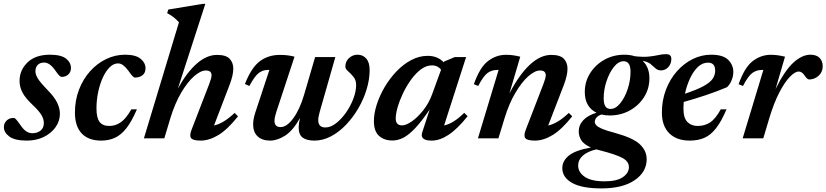

<svg xmlns="http://www.w3.org/2000/svg" viewBox="-24 -732 4373 1016"><path d="M48 -108Q54 -108 61 -100.5Q68 -93 84.5 -69.5Q101 -45.5 116.2 -36.2Q131.5 -27 146.5 -27Q173 -27 190.5 -40.8Q208 -54.5 208 -81Q208 -101 196 -122.2Q184 -143.5 147 -178.5Q109.5 -214 94.5 -243.2Q79.5 -272.5 79.5 -304Q79.5 -361 121.8 -401.8Q164 -442.5 240 -442.5Q299.5 -442.5 325.5 -421.8Q351.5 -401 351.5 -372Q351.5 -351 337.5 -338Q323.5 -325 302 -325Q297.5 -325 290.2 -331.5Q283 -338 269 -358.5Q239.5 -401 210 -401Q187.5 -401 175.5 -388.5Q163.5 -376 163.5 -354Q163.5 -337.5 176.5 -316.2Q189.5 -295 226.5 -257Q264 -219 278.5 -188.5Q293 -158 293 -130.5Q293 -91.5 270.2 -59.2Q247.5 -27 208 -7.5Q168.5 12 118 12Q54.5 12 25.5 -9.5Q-3.5 -31 -3.5 -59.5Q-3.5 -80 11 -94Q25.5 -108 48 -108Z M600.5 -396.5Q577 -396.5 556.5 -376.2Q536 -356 520.2 -321.8Q504.5 -287.5 495.5 -245Q486.5 -202.5 486.5 -158.5Q486.5 -108 503 -86.8Q519.5 -65.5 554.5 -65.5Q586.5 -65.5 614.5 -84.5Q642.5 -103.5 671 -153.5H700.5Q673 -89.5 644.8 -53.5Q616.5 -17.5 584 -2.8Q551.5 12 511.5 12Q444 12 408.2 -26Q372.5 -64 372.5 -136Q372.5 -201.5 394 -257.5Q415.5 -313.5 452.8 -355Q490 -396.5 537.8 -419.5Q585.5 -442.5 638 -442.5Q694 -442.5 720 -421Q746 -399.5 746 -370.5Q746 -347 730.8 -334.5Q715.5 -322 690.5 -321.5Q684 -321.5 675.8 -330.8Q667.5 -340 655 -358Q642 -375.5 628.8 -386Q615.5 -396.5 600.5 -396.5Z M877.5 -106.5 845.5 0H737.5L923 -614Q909.5 -629 895.8 -640Q882 -651 860.5 -662.5L866.5 -681.5L1048 -711.5H1062.5L917.5 -264Q966 -351 1018.2 -396.2Q1070.5 -441.5 1124.5 -441.5Q1172 -441.5 1191.2 -421Q1210.5 -400.5 1210.5 -368.5Q1210.5 -333.5 1190.5 -282L1108.5 -68Q1158.5 -78.5 1217.5 -134.5L1235.5 -116.5Q1179.5 -46 1131 -17Q1082.5 12 1037.5 12Q998.5 12 987.8 -0.5Q977 -13 989.5 -45L1083.5 -288.5Q1095.5 -319.5 1095.5 -334Q1095.5 -345 1088.8 -352Q1082 -359 1065 -359Q1038 -359 1003.2 -328.8Q968.5 -298.5 935 -241.8Q901.5 -185 877.5 -106.5Z M1643.5 -430H1750.5L1667.5 -139Q1660 -113 1660 -96Q1660 -57.5 1698 -57.5Q1725.5 -57.5 1754 -79.5Q1782.5 -101.5 1806.8 -136Q1831 -170.5 1845.8 -209.5Q1860.5 -248.5 1860.5 -282.5Q1860.5 -308.5 1846.2 -325.8Q1832 -343 1817.8 -355.2Q1803.5 -367.5 1803.5 -379Q1803.5 -407.5 1823.2 -425Q1843 -442.5 1867.5 -442.5Q1896.5 -442.5 1914.2 -422Q1932 -401.5 1932 -361.5Q1932 -312 1916.2 -259.8Q1900.5 -207.5 1872.2 -159Q1844 -110.5 1807 -71.8Q1770 -33 1727.2 -10.5Q1684.5 12 1640 12Q1599.5 12 1578 -3.5Q1556.5 -19 1556.5 -57.5Q1556.5 -78.5 1563.5 -107.5Q1526.5 -41 1485 -14.5Q1443.5 12 1405.5 12Q1363 12 1339.2 -10.5Q1315.5 -33 1315.5 -74.5Q1315.5 -100.5 1326.5 -135L1401.5 -362H1394Q1366.5 -362 1345 -345.5Q1323.5 -329 1295.5 -277L1272 -287.5Q1306.5 -375 1351.2 -408.2Q1396 -441.5 1456.5 -441.5Q1481.5 -441.5 1500.8 -438.8Q1520 -436 1534.5 -432L1438 -139Q1428.5 -110 1428.5 -92.5Q1428.5 -59.5 1461 -59.5Q1494 -59.5 1528.2 -106.5Q1562.5 -153.5 1585 -230Z M2210.5 -32.5 2250 -153Q2205.5 -87.5 2171.2 -51.8Q2137 -16 2108.5 -2.2Q2080 11.5 2052.5 11.5Q2008.5 11.5 1981.5 -13.2Q1954.5 -38 1954.5 -90.5Q1954.5 -131.5 1969.5 -178.2Q1984.5 -225 2011.2 -270.8Q2038 -316.5 2073.8 -354Q2109.5 -391.5 2151.8 -414Q2194 -436.5 2239.5 -436.5Q2291.5 -436.5 2324.5 -402L2326.5 -406.5L2382.5 -430H2442.5L2326 -68Q2376.5 -79 2432.5 -135L2450.5 -117Q2396 -49 2349.5 -18.5Q2303 12 2260.5 12Q2195.5 12 2210.5 -32.5ZM2070 -105Q2070 -68.5 2104 -68.5Q2124.5 -68.5 2155 -89.5Q2185.5 -110.5 2215.2 -147.8Q2245 -185 2263 -234L2310 -363Q2303.5 -372.5 2291.2 -379.2Q2279 -386 2261.5 -386Q2231.5 -386 2203.5 -365Q2175.5 -344 2151.2 -310.5Q2127 -277 2108.8 -238.8Q2090.5 -200.5 2080.2 -164.8Q2070 -129 2070 -105Z M2506.5 -277 2483.5 -286.5Q2515 -376 2558.5 -409Q2602 -442 2653 -442Q2674 -442 2691.2 -439.5Q2708.5 -437 2729 -432L2671.5 -237Q2723 -336.5 2779.2 -389Q2835.5 -441.5 2893 -441.5Q2940.5 -441.5 2959.8 -421Q2979 -400.5 2979 -368.5Q2979 -333.5 2959.5 -282L2877 -68Q2927 -78.5 2986 -134.5L3004 -116.5Q2948 -46 2899.8 -17Q2851.5 12 2806.5 12Q2767 12 2756.2 -0.5Q2745.5 -13 2758 -45L2852 -288.5Q2864 -319.5 2864 -334Q2864 -345 2857.2 -352Q2850.5 -359 2833.5 -359Q2806.5 -359 2772 -328.8Q2737.5 -298.5 2703.8 -241.8Q2670 -185 2646 -106.5L2613.5 0H2505L2614.5 -362H2607Q2578.5 -362 2556.2 -346Q2534 -330 2506.5 -277Z M3158.5 265Q3055 265 3003.2 235.8Q2951.5 206.5 2951.5 157.5Q2951.5 120 2985.5 91.8Q3019.5 63.5 3103 48.5Q3065.5 32 3052 10.2Q3038.5 -11.5 3038.5 -36.5Q3038.5 -70.5 3062.8 -96.2Q3087 -122 3132.5 -135.5Q3070.5 -166 3070.5 -245.5Q3070.5 -300 3098.8 -344.8Q3127 -389.5 3174.5 -416Q3222 -442.5 3280.5 -442.5Q3310.5 -442.5 3334.5 -434.5Q3378.5 -429.5 3408.2 -432.5Q3438 -435.5 3459.5 -440.5Q3481 -445.5 3501 -445.5Q3528.5 -445.5 3528.5 -420Q3528.5 -394.5 3512.5 -377Q3496.5 -359.5 3474 -359.5Q3456.5 -359.5 3445 -370.2Q3433.5 -381 3418.5 -393.2Q3403.5 -405.5 3376.5 -410Q3412.5 -376.5 3412.5 -317.5Q3412.5 -263 3384.2 -218.2Q3356 -173.5 3308.2 -147.2Q3260.5 -121 3202 -121Q3178.5 -121 3158.5 -126Q3140.5 -120 3132 -109.5Q3123.5 -99 3123.5 -87.5Q3123.5 -78 3131.5 -69Q3139.5 -60 3163 -50Q3186.5 -40 3232.5 -28Q3328 -1.5 3363 32.5Q3398 66.5 3398 110.5Q3398 178 3334.5 221.5Q3271 265 3158.5 265ZM3206.5 -155.5Q3234 -155.5 3258.2 -185.5Q3282.5 -215.5 3297.5 -260.8Q3312.5 -306 3312.5 -351.5Q3312.5 -381.5 3303 -394.8Q3293.5 -408 3276.5 -408Q3248.5 -408 3224.5 -377.8Q3200.5 -347.5 3185.5 -302.5Q3170.5 -257.5 3170.5 -212Q3170.5 -182 3179.8 -168.8Q3189 -155.5 3206.5 -155.5ZM3035.5 144.5Q3035.5 179.5 3070 203.5Q3104.5 227.5 3176 227.5Q3240.5 227.5 3272.2 205.2Q3304 183 3304 152.5Q3304 122 3269.2 103.5Q3234.5 85 3150.5 63.5Q3140.5 61.5 3131.5 58.5Q3085.5 69 3060.5 91.2Q3035.5 113.5 3035.5 144.5Z M3820.5 -153.5Q3793 -89 3764.8 -53Q3736.5 -17 3703 -2.5Q3669.5 12 3626 12Q3556.5 12 3517.5 -26.8Q3478.5 -65.5 3478.5 -136Q3478.5 -201.5 3500 -257.5Q3521.5 -313.5 3558.2 -355Q3595 -396.5 3641.8 -419.5Q3688.5 -442.5 3739 -442.5Q3802 -442.5 3829.2 -415.5Q3856.5 -388.5 3856.5 -351.5Q3856.5 -329 3847.2 -306.8Q3838 -284.5 3823 -270.5Q3771 -248.5 3712.2 -228.8Q3653.5 -209 3594 -192.5Q3592.5 -175 3592.5 -158.5Q3592.5 -108 3613.2 -86.8Q3634 -65.5 3668 -65.5Q3704.5 -65.5 3733.2 -84Q3762 -102.5 3790 -153.5ZM3722.5 -400.5Q3692.5 -400.5 3668.2 -377Q3644 -353.5 3626.8 -315.8Q3609.5 -278 3600.5 -236Q3666 -258 3700.5 -277.2Q3735 -296.5 3747.8 -316.2Q3760.5 -336 3760.5 -358.5Q3760.5 -400.5 3722.5 -400.5Z M4015.5 -362H4008Q3979.5 -362 3957.2 -346Q3935 -330 3907.5 -277L3884.5 -286.5Q3916 -376 3959.5 -409Q4003 -442 4054 -442Q4075 -442 4092.2 -439.5Q4109.5 -437 4130 -432L4080 -261Q4128.5 -359 4174.5 -400.8Q4220.5 -442.5 4264 -442.5Q4297 -442.5 4313.2 -425.5Q4329.5 -408.5 4329.5 -381.5Q4329.5 -351 4308 -331.2Q4286.5 -311.5 4257.5 -311.5Q4247.5 -311.5 4234 -332Q4219.5 -353.5 4203 -353.5Q4182.5 -353.5 4155 -324.8Q4127.5 -296 4099.5 -241.8Q4071.5 -187.5 4048.5 -112L4015 0H3906Z"/></svg>

Font: Newsreader 16pt SemiBold
Style: Italic
Weight: 600
Italic angle: -17°
Designer: Hugues Gentile
Foundry: Production Type
Version: Version 1.003; ttfautohint (v1.8.3)